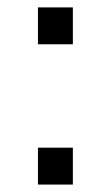

<svg xmlns="http://www.w3.org/2000/svg" viewBox="-20 -496 298 516"><path d="M175.8 -377H82V-476.1H175.8ZM175.8 0H82V-99.1H175.8Z"/></svg>

Font: Sora Light
Style: Regular
Weight: 300
Designer: Jonathan Barnbrook, Julián Moncada
Foundry: Barnbrook Fonts
Version: Version 2.000